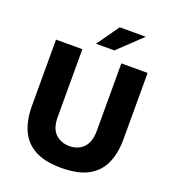

<svg xmlns="http://www.w3.org/2000/svg" viewBox="-164 -1052 1063 1185"><g transform="rotate(20 367.5 -459.5)"><path d="M675.5 -287.5Q675.5 -197.5 646.5 -130.8Q617.5 -64 551.5 -27Q485.5 10 374.5 10Q263.5 10 197.8 -27Q132 -64 103 -131.2Q74 -198.5 74 -289.5V-723H247V-280Q247 -202 284 -167.8Q321 -133.5 374.5 -133.5Q410.5 -133.5 439.8 -148.5Q469 -163.5 486 -195.8Q503 -228 503 -280V-723H675.5ZM417.5 -929H588.5L435 -783.5H314.5Z"/></g></svg>

Font: Public Sans ExtraBold
Style: Regular
Weight: 800
Designer: The Public Sans Project Authors: Dan O. Williams and USWDS (Libre Franklin designed by Pablo Impallari and Rodrigo Fuenz
Version: Version 1.007